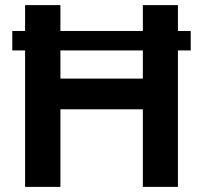

<svg xmlns="http://www.w3.org/2000/svg" viewBox="-20 -730 794 750"><path d="M675 -533V0H538V-303H216V0H78V-533H28V-609H78V-710H216V-609H538V-710H675V-609H725V-533ZM538 -533H216V-423H538Z"/></svg>

Font: Rising Sun
Style: Bold
Weight: 700
Designer: Matt McInerney, Pablo Impallari, Rodrigo Fuenzalida (Raleway font), Stephen Hutchings (Greek), Cristiano Sobral (main ch
Foundry: The Rising Sun Project Authors
Version: Version 4.327; ttfautohint (v1.8.4.7-5d5b-dirty)